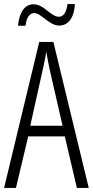

<svg xmlns="http://www.w3.org/2000/svg" viewBox="-20 -919 454 939"><path d="M68 -793H105C109 -834 126 -855 147 -855C183 -855 219 -794 270 -794C311 -794 343 -829 346 -899H310C305 -861 292 -837 268 -837C228 -837 196 -898 144 -898C99 -898 74 -856 68 -793ZM356 0H414L241 -714H172L0 0H58L118 -252H297ZM224 -574 286 -304H128L188 -574C196 -609 202 -637 206 -667C211 -637 217 -609 224 -574Z"/></svg>

Font: Noto Sans Myanmar UI ExtraCondensed Light
Style: Regular
Weight: 300
Width: 2
Designer: Monotype Design Team
Foundry: Monotype Imaging Inc.
Version: Version 2.103